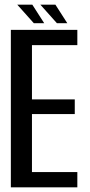

<svg xmlns="http://www.w3.org/2000/svg" viewBox="-20 -803 384 823"><path d="M26.5 0H311.5V-65.5H117V-314H300.5V-377H117V-609.5H311.5V-675H26.5ZM224 -703.5H268.5L217.5 -783H153ZM125 -703.5H169.5L118.5 -783H54Z"/></svg>

Font: Anybody Condensed
Style: Regular
Weight: 400
Width: 3
Designer: Tyler Finck
Foundry: Etcetera Type Company
Version: Version 1.113;gftools[0.9.25]